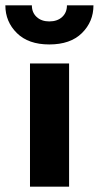

<svg xmlns="http://www.w3.org/2000/svg" viewBox="-47 -697 369 717"><path d="M-27 -677H72Q72 -650 90 -633.5Q108 -617 137 -617Q167 -617 185 -633.5Q203 -650 203 -677H302Q302 -616 259 -573.5Q216 -531 137 -531Q59 -531 16 -573.5Q-27 -616 -27 -677ZM65 -460H211V0H65Z"/></svg>

Font: Jost*
Style: Bold
Weight: 700
Version: Version 3.7